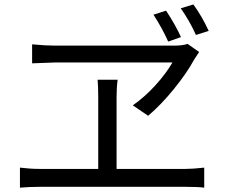

<svg xmlns="http://www.w3.org/2000/svg" viewBox="-20 -869 1040 879"><path d="M935.5 -727.5 877 -709Q849.6 -770.5 807.6 -831.1L865.2 -848.6Q903.3 -796.9 935.5 -727.5ZM808.6 -699.2 750 -678.7Q723.6 -738.3 682.6 -801.8L740.2 -820.3Q782.2 -756.8 808.6 -699.2ZM769.5 -583H233.4L127 -579.1V-666Q189.5 -660.2 228.5 -660.2H780.3Q815.4 -660.2 838.9 -668L891.6 -630.9Q871.1 -600.6 869.1 -596.7Q835.9 -535.2 776.9 -462.4Q717.8 -389.6 658.2 -338.9L587.9 -386.7Q642.6 -424.8 691.4 -478.5Q740.2 -532.2 769.5 -583ZM513.7 -95.7H830.1Q862.3 -95.7 915 -101.6V-9.8Q887.7 -13.7 830.1 -13.7H162.1Q114.3 -13.7 71.3 -9.8V-101.6Q118.2 -95.7 162.1 -95.7H429.7V-423.8Q429.7 -475.6 426.8 -503.9H518.6Q513.7 -468.8 513.7 -423.8Z"/></svg>

Font: Gen Shin Gothic Regular
Style: Regular
Weight: 400
Designer: [Source Han Sans]
Ryoko NISHIZUKA  (kana & ideographs); Paul D. Hunt (Latin, Greek & Cyrillic); Wenlong ZHANG  (bopomofo
Version: Version 1.002.20150607